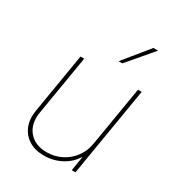

<svg xmlns="http://www.w3.org/2000/svg" viewBox="-186 -895 940 1019"><g transform="rotate(30 284.0 -385.0)"><path d="M433.2 -179 494.3 -545.5H517L426.1 0H403.4L417.6 -86.6H414.8Q389.2 -44 340.7 -18.5Q292.3 7.1 235.8 7.1Q181.1 7.1 143.1 -16.7Q105.1 -40.5 88.4 -82.4Q71.7 -124.3 81 -179L142 -545.5H164.8L103.7 -179Q92 -106.5 129.8 -61.1Q167.6 -15.6 240.1 -15.6Q288.4 -15.6 329.4 -36.6Q370.4 -57.5 397.9 -94.5Q425.4 -131.4 433.2 -179ZM329.5 -625 454.5 -778.4H483L352.3 -625Z"/></g></svg>

Font: Inter Thin  BETA
Style: Italic
Weight: 100
Italic angle: -9.39999°
Designer: Rasmus Andersson
Foundry: rsms
Version: Version 3.011;git-f93a4a705